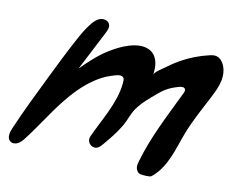

<svg xmlns="http://www.w3.org/2000/svg" viewBox="-159 -624 862 703"><g transform="rotate(10 271.5 -272.0)"><path d="M625.7 -361.2C630.1 -371.7 633.8 -382.5 636.1 -393.7C640.6 -416.2 638.9 -440.7 626.6 -460.1C621.2 -468.7 613.3 -476.3 603.4 -479C594.6 -481.4 585.4 -479.7 576.6 -477.7C540.1 -469.3 504.9 -455.6 472.4 -437.2C457.1 -428.5 442.4 -418.8 428.3 -408.2C420.4 -402.2 387.7 -382.1 386.4 -372.3C387.4 -379.6 388.1 -386.9 388.2 -394.6C388.3 -404.6 387.7 -415.8 383.2 -428.4C380.9 -434.7 377.5 -441.4 372.2 -447.5C366.9 -453.6 359.8 -458.6 352.6 -461.7C309.7 -480.6 248.4 -451.7 212 -429.3C175.3 -406.8 143.5 -377.3 113.2 -346.6L188.5 -492.7C193.7 -502.7 199 -514.1 195.3 -524.8C190.9 -537.5 174.7 -543 161.7 -539.5C148.7 -536.1 138.5 -526.1 129.9 -515.8C112.8 -495.2 99.6 -471.7 86.9 -448.1C58.9 -396.3 33 -343.4 7.1 -290.6C-25.7 -223.7 -58.6 -156.8 -87.9 -88.4C-94.6 -72.7 -100 -51.8 -86.9 -40.9C-78.9 -34.1 -66.5 -34.8 -57.2 -39.7C-47.9 -44.7 -41 -53.1 -34.6 -61.4C4.1 -111.1 36.8 -165.3 75.9 -214.8C104.6 -251.1 137 -285.6 175.6 -311.5C194.5 -324.2 214.8 -334.8 236.5 -341.4C245.7 -344.2 259.8 -349.5 269.4 -348.1C284.3 -345.9 283.9 -335.1 282.3 -320.2C274.8 -246.4 228.7 -175.6 198.8 -109.3C188.6 -86.6 214 -62.1 235.6 -75.9C241.2 -79.4 245.6 -84.4 249.9 -89.4C271.5 -114.6 293.2 -141.4 310.1 -170C322.5 -190.8 328.9 -215.3 342.4 -235.1C355.9 -254.7 374 -272.2 392.1 -287.5C428.1 -318.2 440.6 -331.1 486.1 -344.1C511.2 -351.2 513.9 -337.9 508.5 -326.6C465.6 -236.7 416.9 -146.5 389.7 -50.2C387.8 -43.6 386 -36.8 386.2 -30C386.4 -18.8 393.6 -5.9 405.7 -4.4C414.1 -3.4 438.4 -0.1 445.1 -5.3C471.4 -26.1 489.5 -55.5 503 -86.1C516.5 -116.8 525.9 -149 538 -180.3C558 -232.1 585.3 -280.7 610.8 -330.1C616 -340.3 621.2 -350.6 625.7 -361.2Z"/></g></svg>

Font: Ambarawa
Style: Script
Weight: 500
Foundry: Ekosamp
Version: Version 1.001;